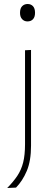

<svg xmlns="http://www.w3.org/2000/svg" viewBox="-20 -745 277 959"><path d="M16 194Q47 162.5 66.8 132.8Q86.5 103 95.8 66Q105 29 105 -25V-494L135 -495.5V-17Q135 58.5 113.8 108.8Q92.5 159 60 192ZM117 -638Q101.5 -638 90.8 -649Q80 -660 80 -681Q80 -703.5 90.8 -714.2Q101.5 -725 118 -725Q134.5 -725 144.8 -714Q155 -703 155 -681Q155 -660 144.8 -649Q134.5 -638 117 -638Z"/></svg>

Font: Heraclito Thin
Style: Regular
Weight: 100
Designer: Kostas Bartsokas (font) & Cristiano Sobral (main changes)
Foundry: Kostas Bartsokas (font) & Cristiano Sobral (main changes)
Version: Version 1.00;July 8, 2020;FontCreator 13.0.0.2655 64-bit